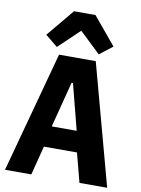

<svg xmlns="http://www.w3.org/2000/svg" viewBox="-102 -1024 803 1092"><g transform="rotate(10 300.0 -478.0)"><path d="M435 0 391 -168H200L157 0H5L194 -698H406L595 0ZM300 -553H292L224 -289H368ZM359 -956 491 -797 416 -739 295 -854 174 -739 103 -797 235 -956Z"/></g></svg>

Font: iA Writer Mono V
Style: Regular
Weight: 400
Designer: Mike Abbink, Paul van der Laan, Pieter van Rosmalen
Foundry: Bold Monday
Version: Version 2.000